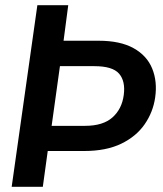

<svg xmlns="http://www.w3.org/2000/svg" viewBox="-20 -720 629 740"><path d="M25 0 124 -700H243L225 -563H360Q443 -563 494.5 -534.5Q546 -506 566.5 -456Q587 -406 578 -344Q570 -288 537.5 -241Q505 -194 447 -166Q389 -138 304 -138H164L145 0ZM179 -235H308Q377 -235 413.5 -267.5Q450 -300 457 -354Q464 -407 439 -436Q414 -465 344 -465H211Z"/></svg>

Font: Host Grotesk SemiBold
Style: Italic
Weight: 600
Italic angle: -8°
Designer: Doğukan Karapınar based on Poppins by Indian Type Foundry, Jonny Pinhorn
Foundry: Element Type
Version: Version 1.001; ttfautohint (v1.8.4.7-5d5b)